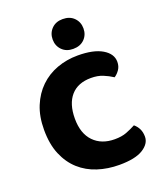

<svg xmlns="http://www.w3.org/2000/svg" viewBox="-155 -938 882 1054"><g transform="rotate(-20 285.5 -411.5)"><path d="M374 -484Q297 -484 256 -437Q215 -390 215 -304Q215 -217 260.5 -170Q306 -123 383 -123Q424 -123 452.5 -134Q481 -145 507 -159Q524 -145 533.5 -125.5Q543 -106 543 -80Q543 -39 497.5 -10.5Q452 18 359 18Q292 18 233 -1Q174 -20 130 -59.5Q86 -99 60.5 -159.5Q35 -220 35 -304Q35 -382 59.5 -441.5Q84 -501 126.5 -542Q169 -583 226 -604Q283 -625 348 -625Q440 -625 490.5 -595Q541 -565 541 -518Q541 -492 528 -473Q515 -454 498 -443Q472 -460 442.5 -472Q413 -484 374 -484ZM249 -754Q249 -791 273.5 -816Q298 -841 338 -841Q380 -841 404.5 -816Q429 -791 429 -754Q429 -717 404.5 -692Q380 -667 338 -667Q298 -667 273.5 -692Q249 -717 249 -754Z"/></g></svg>

Font: Baloo Tammudu
Style: Regular
Weight: 400
Designer: Omkar Shende and Ek Type
Foundry: Ek Type
Version: Version 1.443;PS 1.000;hotconv 16.6.51;makeotf.lib2.5.65220;